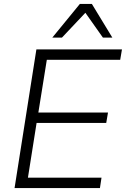

<svg xmlns="http://www.w3.org/2000/svg" viewBox="-20 -956 640 976"><path d="M54 0 165 -705H600L591 -652H218L175 -384H529L520 -331H166L122 -53H496L488 0ZM246 -765 386 -936H447L551 -765H503L414 -891L295 -765Z"/></svg>

Font: Nunito Sans 12pt Light
Style: Italic
Weight: 300
Italic angle: -9°
Designer: Vernon Adams
Foundry: Vernon Adams
Version: Version 3.101;gftools[0.9.27]